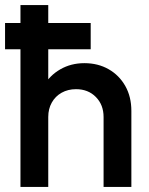

<svg xmlns="http://www.w3.org/2000/svg" viewBox="-20 -740 591 760"><path d="M0 -545V-649H339V-545ZM390 0V-277Q390 -325 359.5 -356Q329 -387 281 -387Q249 -387 224 -373Q199 -359 185 -334Q171 -309 171 -277L128 -301Q128 -356 152 -398.5Q176 -441 218.5 -465.5Q261 -490 314 -490Q368 -490 410 -466Q452 -442 476 -399.5Q500 -357 500 -301V0ZM61 0V-720H171V0Z"/></svg>

Font: Outfit Thin Medium
Style: Regular
Weight: 500
Version: Version 1.100;gftools[0.9.27]